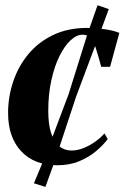

<svg xmlns="http://www.w3.org/2000/svg" viewBox="-20 -622 478 736"><path d="M199.5 11.5Q111.5 11.5 61.2 -42.2Q11 -96 11 -189Q11 -251.5 30.8 -310Q50.5 -368.5 89 -414.8Q127.5 -461 184 -488Q240.5 -515 314 -515Q342.5 -515 377.5 -510.5Q412.5 -506 437.5 -496L402 -366H368Q355 -414.5 346 -441.2Q337 -468 326 -478.5Q315 -489 296.5 -489Q273.5 -489 250.2 -467.2Q227 -445.5 207.8 -406.5Q188.5 -367.5 176.8 -314.2Q165 -261 165 -197Q165 -145.5 176 -111.8Q187 -78 207 -61.5Q227 -45 254 -45Q277.5 -45 301.2 -54.8Q325 -64.5 345.8 -79.5Q366.5 -94.5 380.5 -110.5L393 -89Q375 -65 347.5 -42Q320 -19 283.2 -3.8Q246.5 11.5 199.5 11.5ZM154 94.5 110 80.5 152.5 -21 243 -261 315.5 -492.5 354 -602 397 -587 358.5 -483 271.5 -251 191.5 -8.5Z"/></svg>

Font: Merriweather 144pt
Style: Bold Italic
Weight: 700
Italic angle: -7.8°
Version: Version 2.101